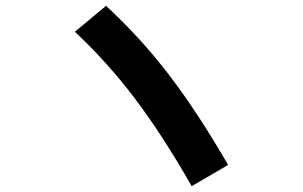

<svg xmlns="http://www.w3.org/2000/svg" viewBox="-20 -696 1040 659"><path d="M237 -587 344 -676Q463 -566 560.5 -438.5Q658 -311 763 -130L638 -57Q536 -235 442.5 -358.5Q349 -482 237 -587Z"/></svg>

Font: Enso
Style: Bold
Weight: 700
Designer: Coji Morishita
Foundry: UNDERFOREST DESIGN
Version: Version 1.000